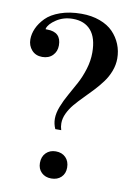

<svg xmlns="http://www.w3.org/2000/svg" viewBox="-83 -768 581 838"><g transform="rotate(10 207.0 -348.5)"><path d="M285.2 -554.7Q285.2 -620.1 256.8 -652.8Q228.5 -685.5 176.8 -685.5Q135.7 -685.5 104 -664.6Q72.3 -643.6 66.9 -623V-620.1H73.7Q136.2 -620.1 136.2 -560.5Q136.2 -533.7 118.9 -516.1Q101.6 -498.5 72.8 -498.5Q43.5 -498.5 26.1 -518.1Q8.8 -537.6 8.8 -565.4Q8.8 -589.8 19.8 -614.5Q30.8 -639.2 53.2 -662.1Q75.7 -685.1 116.5 -699.5Q157.2 -713.9 210 -713.9Q255.4 -713.9 291.7 -700.4Q328.1 -687 350.6 -663.8Q373 -640.6 385 -611.1Q397 -581.5 397 -548.3Q397 -520 386.5 -492.4Q376 -464.8 359.1 -442.1Q342.3 -419.4 321.8 -397.5Q301.3 -375.5 280.8 -355Q260.3 -334.5 243.4 -314.5Q226.6 -294.4 216.1 -272.2Q205.6 -250 205.6 -228Q205.6 -212.9 210.4 -198.2H184.1Q174.3 -219.7 174.3 -243.2Q174.3 -268.1 185.8 -297.4Q197.3 -326.7 213.4 -355Q229.5 -383.3 245.8 -413.6Q262.2 -443.8 273.7 -481Q285.2 -518.1 285.2 -554.7ZM143.6 -41.5Q143.6 -69.3 160.4 -86.2Q177.2 -103 203.6 -103Q231 -103 247.6 -86.2Q264.2 -69.3 264.2 -41.5Q264.2 -15.1 247.6 1Q231 17.1 203.6 17.1Q177.2 17.1 160.4 1Q143.6 -15.1 143.6 -41.5Z"/></g></svg>

Font: VidalokaRegular
Style: Regular
Weight: 400
Designer: Cyreal (www.cyreal.org)
Foundry: Cyreal (www.cyreal.org)
Version: Version 1.000